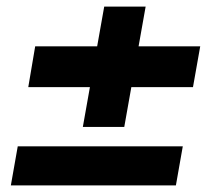

<svg xmlns="http://www.w3.org/2000/svg" viewBox="-20 -653 629 584"><path d="M13 -89 34 -208H536L515 -89ZM232 -267 297 -633H423L358 -267ZM66 -388 87 -512H589L567 -388Z"/></svg>

Font: DM Sans 11pt Black
Style: Italic
Weight: 900
Italic angle: -10°
Version: Version 4.004;gftools[0.9.30]